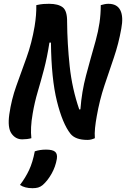

<svg xmlns="http://www.w3.org/2000/svg" viewBox="-20 -727 663 1010"><path d="M145 0Q123 6 97 6Q62 6 40.5 -24.5Q19 -55 29 -126Q40 -203 66 -275.5Q92 -348 119.5 -424Q147 -500 162 -588Q172 -649 171 -700Q194 -705 208 -706Q222 -707 238 -707Q286 -707 310 -688.5Q334 -670 333 -611Q334 -498 346.5 -379.5Q359 -261 397 -151L403 -152Q410 -245 432.5 -329.5Q455 -414 483 -512Q497 -563 503.5 -607.5Q510 -652 510 -700Q533 -707 550 -707Q596 -707 613 -673Q630 -639 618 -576Q604 -497 579 -424Q554 -351 529 -276Q504 -201 489 -116Q483 -83 480 -54Q477 -25 479 0Q470 4 460.5 6.5Q451 9 440 9Q377 9 351 -23Q309 -76 279.5 -194.5Q250 -313 248 -503H240Q228 -425 211.5 -362.5Q195 -300 178.5 -244.5Q162 -189 152 -130Q145 -90 143.5 -58.5Q142 -27 145 0ZM163 69Q190 60 222 60Q257 60 270 71.5Q283 83 279 109Q272 150 251.5 186.5Q231 223 205 246Q193 256 180.5 259.5Q168 263 151 263Q111 263 85 246Q114 208 133 167.5Q152 127 163 69Z"/></svg>

Font: Recursive Mn Csl St SmB
Style: Italic
Weight: 600
Italic angle: -15°
Monospace: yes
Version: Version 1.079;hotconv 1.0.112;makeotfexe 2.5.65598; ttfautoh